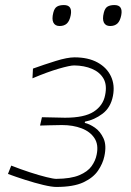

<svg xmlns="http://www.w3.org/2000/svg" viewBox="-20 -731 520 760"><path d="M203 9Q184.5 9 151 1Q117.5 -7 80 -19Q42.5 -31 11.5 -42.5L24.5 -75.5Q61.5 -61 98.2 -49Q135 -37 163.5 -30Q192 -23 202.5 -23Q260.5 -23.5 293.8 -37.5Q327 -51.5 342.5 -73.2Q358 -95 362.5 -118.5Q371 -158 354 -184Q337 -210 303 -223Q269 -236 225.5 -236Q192 -235.5 174 -235Q156 -234.5 138.5 -234L146 -267Q161.5 -266.5 182.8 -266.2Q204 -266 237.5 -265Q314 -265 351 -289Q388 -313 396 -354Q404.5 -394 389.8 -419.8Q375 -445.5 344.2 -458.5Q313.5 -471.5 273.5 -472Q257 -472 212.2 -459Q167.5 -446 108.5 -421L110.5 -459.5Q153.5 -475 200 -489.5Q246.5 -504 275 -504Q329 -504 366 -483.8Q403 -463.5 419.2 -428.8Q435.5 -394 427 -351Q418 -305 385.8 -280.8Q353.5 -256.5 316.5 -249.5L315.5 -244.5Q334 -240.5 355.5 -225.8Q377 -211 389.8 -183.2Q402.5 -155.5 393 -112Q387 -83.5 368 -55.5Q349 -27.5 310 -9.2Q271 9 203 9ZM416 -628Q398 -628 391.2 -641.8Q384.5 -655.5 391 -681Q395.5 -699 405.8 -705Q416 -711 433 -711Q467.5 -711 460 -671Q455.5 -648 444.8 -638Q434 -628 416 -628ZM216 -628Q198 -628 191.2 -641.8Q184.5 -655.5 191 -681Q195.5 -699 205.8 -705Q216 -711 233 -711Q267.5 -711 260 -671Q255.5 -648 244.8 -638Q234 -628 216 -628Z"/></svg>

Font: Commissioner Loud Thin
Style: Italic
Weight: 100
Italic angle: -12°
Designer: Kostas Bartsokas
Foundry: Kostas Bartsokas
Version: Version 1.000; ttfautohint (v1.8.3)